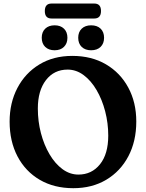

<svg xmlns="http://www.w3.org/2000/svg" viewBox="-20 -1022 806 1058"><path d="M378.5 -714Q484.5 -714 563.8 -667.5Q643 -621 687 -539.2Q731 -457.5 731 -352.5Q731 -244 687.5 -161.2Q644 -78.5 566 -31.8Q488 15 384 15Q278 15 199 -31.2Q120 -77.5 76.5 -160.2Q33 -243 33 -352Q33 -455.5 76 -537.5Q119 -619.5 196.8 -666.8Q274.5 -714 378.5 -714ZM576.5 -274.5Q576.5 -343.5 559.5 -408.8Q542.5 -474 512 -526Q481.5 -578 440.8 -608.2Q400 -638.5 352.5 -638.5Q278 -638.5 233.2 -580.5Q188.5 -522.5 188.5 -424Q188.5 -353.5 205.5 -288.5Q222.5 -223.5 253 -171.8Q283.5 -120 324.2 -90Q365 -60 412 -60Q485.5 -60 531 -116.8Q576.5 -173.5 576.5 -274.5ZM281 -745Q248.5 -745 229.2 -763.5Q210 -782 210 -814Q210 -845.5 229.2 -864Q248.5 -882.5 281 -882.5Q313.5 -882.5 332.5 -864Q351.5 -845.5 351.5 -814Q351.5 -782.5 332.5 -763.8Q313.5 -745 281 -745ZM482 -745Q449.5 -745 430.2 -763.5Q411 -782 411 -814Q411 -845.5 430.2 -864Q449.5 -882.5 482 -882.5Q515.5 -882.5 534.5 -864Q553.5 -845.5 553.5 -814Q553.5 -782.5 534.5 -763.8Q515.5 -745 482 -745ZM227 -961Q227 -1002.5 264 -1002.5H499.5Q536.5 -1002.5 536.5 -961.5Q536.5 -920 499.5 -920H264Q227 -920 227 -961Z"/></svg>

Font: Fraunces 72pt SuperSoft SemiBold
Style: Regular
Weight: 600
Version: Version 1.000;[b76b70a41]